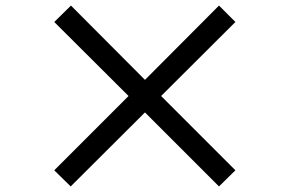

<svg xmlns="http://www.w3.org/2000/svg" viewBox="-20 -723 1040 690"><path d="M826 -111 559 -378 826 -644 767 -703 501 -436 235 -703 175 -644 442 -378 175 -111 234 -53 501 -319 767 -53Z"/></svg>

Font: Genne Gothic Medium
Style: Regular
Weight: 500
Designer: Ryoko NISHIZUKA (kana & ideographs); Paul D. Hunt (Latin, Greek & Cyrillic); Wenlong ZHANG (bopomofo); Sandoll Communica
Foundry: Adobe Systems Incorporated
Version: Version 1.004;PS 1.004;hotconv 16.6.51;makeotf.lib2.5.65220